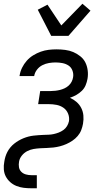

<svg xmlns="http://www.w3.org/2000/svg" viewBox="-27 -792 547 1027"><path d="M140 215Q119 215 99 212.5Q79 210 60.5 202.5Q42 195 27.5 182Q13 169 4 152Q-5 135 -6.5 114Q-8 93 -4 73Q-2 59 2 46Q6 33 12.5 20.5Q19 8 28.5 -3.5Q38 -15 49.5 -24Q61 -33 73 -40Q85 -47 98.5 -52.5Q112 -58 125.5 -61.5Q139 -65 152.5 -66.5Q166 -68 179.5 -69Q193 -70 206.5 -70.5Q220 -71 233.5 -71.5Q247 -72 260.5 -75Q274 -78 287 -83Q300 -88 312 -96.5Q324 -105 331.5 -117.5Q339 -130 342 -144Q345 -165 337 -184.5Q329 -204 312.5 -215.5Q296 -227 275.5 -231Q255 -235 233 -235H177L188 -305H244Q256 -305 269 -306.5Q282 -308 294 -311Q306 -314 318 -319.5Q330 -325 340 -334Q350 -343 356 -354.5Q362 -366 364 -379Q367 -397 360.5 -414.5Q354 -432 339.5 -441.5Q325 -451 307 -454.5Q289 -458 270 -458Q253 -458 235 -455Q217 -452 200 -443.5Q183 -435 171 -419.5Q159 -404 156 -386L155 -385H77L78 -388Q81 -409 91 -429.5Q101 -450 116 -467Q131 -484 150.5 -496Q170 -508 191 -515.5Q212 -523 233 -525.5Q254 -528 275 -528Q299 -528 322 -525Q345 -522 365 -513.5Q385 -505 402.5 -491Q420 -477 429.5 -458Q439 -439 442 -416Q445 -393 441 -370Q438 -353 431 -336Q424 -319 410.5 -306Q397 -293 381 -284Q365 -275 347 -269Q367 -260 382.5 -246.5Q398 -233 407.5 -214.5Q417 -196 419 -174.5Q421 -153 417 -130Q414 -113 407.5 -96Q401 -79 388.5 -64.5Q376 -50 360.5 -39.5Q345 -29 328 -21.5Q311 -14 293.5 -9.5Q276 -5 258.5 -3Q241 -1 223.5 -0.5Q206 0 188 1Q170 2 152.5 5Q135 8 118.5 16.5Q102 25 90 40Q78 55 75 72Q72 88 74.5 102.5Q77 117 87 127Q97 137 111.5 141Q126 145 141 145H170V215ZM247 -600 175 -740 227 -767 301 -656 414 -772 457 -735 339 -600Z"/></svg>

Font: Iosevka
Style: Italic
Weight: 400
Italic angle: -9°
Monospace: yes
Designer: Belleve Invis
Foundry: Belleve Invis
Version: Version 32.5.0; ttfautohint (v1.8.4)